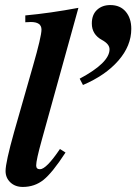

<svg xmlns="http://www.w3.org/2000/svg" viewBox="-20 -730 539 759"><path d="M308 -394 295 -419Q413 -482 413 -535Q413 -556 383 -572Q343 -594 343 -637Q343 -672 363.5 -691Q384 -710 416 -710Q455 -710 477 -684Q499 -658 499 -616Q499 -549 448 -490.5Q397 -432 308 -394ZM290 -699 145 -176Q123 -97 123 -76Q123 -61 138 -61Q163 -61 217 -141L239 -127Q187 -47 152 -19Q117 9 70 9Q40 9 21 -9Q2 -27 2 -54Q2 -88 36 -209L110 -468Q144 -586 144 -613Q144 -643 102 -643Q91 -643 80 -642V-669Q178 -678 290 -699Z"/></svg>

Font: STIX MathJax Latin
Style: Bold Italic
Weight: 700
Italic angle: -16.33°
Designer: MicroPress Inc., with final additions and corrections provided by Coen Hoffman, Elsevier (retired)
Version: Version 1.1.1